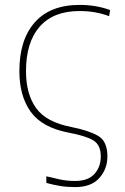

<svg xmlns="http://www.w3.org/2000/svg" viewBox="-20 -558 510 783"><path d="M287 205Q352 205 385 168Q418 131 418 80Q418 18 380 -4Q342 -26 271 -40Q168 -60 127 -117.5Q86 -175 86 -268Q86 -386 142 -449.5Q198 -513 304 -513Q370 -513 425 -492L429 -517Q372 -538 305 -538Q185 -538 122 -467Q59 -396 59 -268Q59 -167 105 -102.5Q151 -38 260 -17Q330 -4 360.5 14.5Q391 33 391 80Q391 123 365 151.5Q339 180 286 180Q254 180 225.5 174Q197 168 169 161V188Q198 196 226 200.5Q254 205 287 205Z"/></svg>

Font: Noto Sans UI Thin
Style: Regular
Weight: 250
Designer: Monotype Design Team
Foundry: Monotype Imaging Inc.
Version: Version 1.901